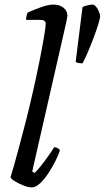

<svg xmlns="http://www.w3.org/2000/svg" viewBox="-20 -820 458 840"><path d="M119 0Q105 0 84 -8Q63 -16 46 -26.5Q29 -37 26 -44Q31 -59 42 -98.5Q53 -138 66.5 -188.5Q80 -239 93 -289Q109 -352 124.5 -420.5Q140 -489 152.5 -551.5Q165 -614 172.5 -658.5Q180 -703 180 -716Q180 -733 157 -733H94Q94 -741 96 -750.5Q98 -760 101 -765Q125 -776 158 -788Q191 -800 214 -800Q240 -800 257.5 -786.5Q275 -773 275 -750Q275 -748 271 -728.5Q267 -709 262 -688L121 -70L131 -63Q142 -73 158 -93Q174 -113 190 -135.5Q206 -158 217 -176Q225 -176 232 -172Q239 -168 242 -163Q236 -142 222 -114.5Q208 -87 190.5 -60.5Q173 -34 154 -17Q135 0 119 0ZM341 -543Q330 -543 322.5 -544.5Q315 -546 311 -549L341 -789Q348 -793 362 -796.5Q376 -800 384 -800Q393 -800 400.5 -790.5Q408 -781 413 -768.5Q418 -756 418 -749Q418 -739 410 -713.5Q402 -688 390 -656Q378 -624 365 -593.5Q352 -563 341 -543Z"/></svg>

Font: Texturina
Style: Italic
Weight: 400
Italic angle: -11°
Designer: Guillermo Torres Carreño
Foundry: Omnibus-Type
Version: Version 1.002; ttfautohint (v1.8.3)